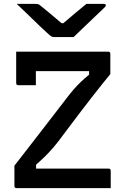

<svg xmlns="http://www.w3.org/2000/svg" viewBox="-20 -965 640 985"><path d="M548 0H65Q54 0 54 -11V-115Q116 -195 178.5 -275.5Q241 -356 310 -446Q337 -482 357 -505Q377 -528 395.5 -545.5Q414 -563 437 -582V-600H164V-528H74Q63 -528 63 -539V-700H535Q546 -700 546 -689V-585Q508 -539 448 -462Q388 -385 314 -286Q280 -239 256 -211Q232 -183 211.5 -163Q191 -143 165 -120V-100H537Q548 -100 548 -89ZM358 -775H256Q249 -775 243 -778.5Q237 -782 223 -795Q212 -805 185 -830.5Q158 -856 126 -887.5Q94 -919 66 -945H160Q171 -945 176 -943.5Q181 -942 189 -935Q203 -924 230 -901.5Q257 -879 296 -846H305Q342 -878 371 -902Q400 -926 423 -945H512Q523 -945 523 -938Q523 -934 519.5 -930Q516 -926 501 -912Q484 -896 457 -870Q430 -844 402.5 -818Q375 -792 358 -775Z"/></svg>

Font: Recursive Sn Lnr St Med
Style: Regular
Weight: 500
Version: Version 1.085;hotconv 1.1.0;makeotfexe 2.6.0; ttfautohint (v